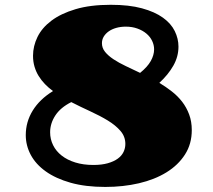

<svg xmlns="http://www.w3.org/2000/svg" viewBox="-20 -757 876 789"><path d="M85.9 -201.7Q85.9 -256.3 114.5 -302.7Q143.1 -349.1 197.8 -382.8Q179.7 -396 164.8 -411.4Q149.9 -426.8 138.9 -444.6Q127.9 -462.4 121.8 -483.2Q115.7 -503.9 115.7 -527.8Q115.7 -567.4 134 -605Q152.3 -642.6 191.2 -671.9Q230 -701.2 290.3 -719.2Q350.6 -737.3 435.1 -737.3Q510.3 -737.3 563.2 -722.9Q616.2 -708.5 649.7 -684.3Q683.1 -660.2 698.2 -629.2Q713.4 -598.1 713.4 -565.4Q713.4 -524.4 692.4 -487.3Q671.4 -450.2 634.8 -416.5Q661.6 -400.4 686 -381.3Q710.4 -362.3 728.5 -338.9Q746.6 -315.4 757.3 -286.6Q768.1 -257.8 768.1 -222.2Q768.1 -165.5 740.2 -122.1Q712.4 -78.6 664.1 -48.8Q615.7 -19 551 -3.9Q486.3 11.2 412.6 11.2Q331.1 11.2 270 -6.1Q209 -23.4 168 -52.7Q127 -82 106.4 -120.6Q85.9 -159.2 85.9 -201.7ZM398.9 -579.6Q398.9 -559.6 411.9 -543.7Q424.8 -527.8 446.5 -513.4Q468.3 -499 496.6 -485.6Q524.9 -472.2 555.7 -457.5Q585.9 -481.9 599.6 -506.3Q613.3 -530.8 613.3 -554.2Q613.3 -572.3 605 -589.4Q596.7 -606.4 581.5 -619.1Q566.4 -631.8 544.9 -639.6Q523.4 -647.5 497.1 -647.5Q475.6 -647.5 457.5 -642.3Q439.5 -637.2 426.5 -627.9Q413.6 -618.7 406.2 -606.4Q398.9 -594.2 398.9 -579.6ZM186 -213.4Q186 -185.1 198.2 -160.4Q210.4 -135.7 233.4 -117.7Q256.3 -99.6 289.3 -89.4Q322.3 -79.1 363.8 -79.1Q397.9 -79.1 422.9 -86.2Q447.8 -93.3 463.9 -105Q480 -116.7 487.5 -132.3Q495.1 -147.9 495.1 -165.5Q495.1 -195.8 475.1 -219Q455.1 -242.2 423.1 -261.7Q391.1 -281.2 351.6 -299.3Q312 -317.4 272.9 -337.4Q229 -315.4 207.5 -282.7Q186 -250 186 -213.4Z"/></svg>

Font: Poller One
Style: Regular
Weight: 400
Designer: Yvonne Schttler
Foundry: Yvonne Schttler
Version: Version 1.002